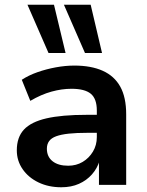

<svg xmlns="http://www.w3.org/2000/svg" viewBox="-20 -781 622 811"><path d="M239 10Q185 10 142.5 -10.5Q100 -31 75.5 -66.5Q51 -102 51 -146Q51 -201 81 -233.5Q111 -266 176 -281Q241 -296 346 -296H405V-220H350Q303 -220 270.5 -216.5Q238 -213 217.5 -205.5Q197 -198 187.5 -185Q178 -172 178 -153Q178 -119 202 -100Q226 -81 268 -81Q302 -81 329 -97Q356 -113 372.5 -140.5Q389 -168 389 -202V-314Q389 -364 363.5 -385Q338 -406 282 -406Q241 -406 197.5 -394Q154 -382 108 -355L72 -444Q101 -463 138 -476Q175 -489 215.5 -496.5Q256 -504 294 -504Q365 -504 414 -482Q463 -460 488 -415Q513 -370 513 -298V0H398V-103H401Q391 -70 368.5 -44.5Q346 -19 313.5 -4.5Q281 10 239 10ZM339 -557 250 -761H363L411 -557ZM185 -557 96 -761H208L257 -557Z"/></svg>

Font: Nunito Sans 10pt
Style: Bold
Weight: 700
Designer: Vernon Adams
Foundry: Vernon Adams
Version: Version 3.101;gftools[0.9.27]